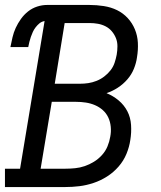

<svg xmlns="http://www.w3.org/2000/svg" viewBox="-30 -755 650 775"><path d="M-10 0V-74H51L150 -670Q138 -668 129.5 -661Q121 -654 114 -645Q107 -636 102.5 -626Q98 -616 94.5 -606Q91 -596 88.5 -585.5Q86 -575 84 -565H12Q16 -585 20.5 -604.5Q25 -624 33.5 -642.5Q42 -661 54.5 -678.5Q67 -696 83.5 -709Q100 -722 120 -728.5Q140 -735 160 -735H331Q360 -735 389 -730.5Q418 -726 442.5 -714Q467 -702 485.5 -682Q504 -662 514.5 -636.5Q525 -611 526.5 -582.5Q528 -554 523 -524Q520 -501 510.5 -477.5Q501 -454 484 -434.5Q467 -415 445.5 -401Q424 -387 400 -379Q427 -368 449 -349.5Q471 -331 484 -306Q497 -281 499 -250.5Q501 -220 496 -190Q492 -162 480.5 -134Q469 -106 448.5 -82.5Q428 -59 402 -42.5Q376 -26 347.5 -16.5Q319 -7 290.5 -3.5Q262 0 233 0ZM191 -417H293Q310 -417 326.5 -419.5Q343 -422 359.5 -428.5Q376 -435 390.5 -446Q405 -457 416 -471Q427 -485 432.5 -501.5Q438 -518 441 -534Q444 -551 444 -568.5Q444 -586 438 -601Q432 -616 421.5 -628.5Q411 -641 396.5 -648.5Q382 -656 365.5 -659Q349 -662 331 -662H231ZM134 -74H233Q253 -74 273 -76Q293 -78 312 -84.5Q331 -91 349 -102Q367 -113 381.5 -129Q396 -145 404 -164.5Q412 -184 415 -203Q419 -223 417 -243.5Q415 -264 407 -281Q399 -298 385 -310.5Q371 -323 353.5 -330.5Q336 -338 316.5 -341Q297 -344 276 -344H179Z"/></svg>

Font: Iosevka Plex Etoile
Style: Italic
Weight: 400
Italic angle: -9°
Designer: Belleve Invis
Foundry: Belleve Invis
Version: Version 25.1.1; ttfautohint (v1.8.4)